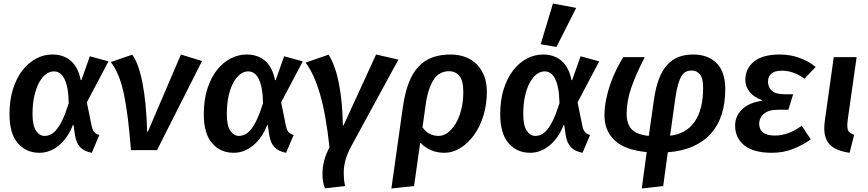

<svg xmlns="http://www.w3.org/2000/svg" viewBox="-20 -854 4934 1092"><path d="M502 15Q459 7 436 -17Q413 -41 406 -88L398 -143L395 -144Q366 -69 315 -27Q264 15 204 15Q128 15 81 -40Q34 -95 34 -204Q34 -285 54 -348Q74 -411 108 -454.5Q142 -498 186 -521Q230 -544 277 -544Q342 -544 383.5 -507.5Q425 -471 439 -399Q440 -399 441 -398.5Q442 -398 443 -398L491 -534L597 -505L474 -272L501 -139Q506 -115 515 -104Q524 -93 545 -86ZM233 -81Q251 -81 268 -89Q285 -97 302 -117.5Q319 -138 336 -174Q353 -210 371 -267Q370 -316 363.5 -350.5Q357 -385 345.5 -407Q334 -429 319 -438.5Q304 -448 286 -448Q263 -448 241.5 -432Q220 -416 203 -385.5Q186 -355 175.5 -309.5Q165 -264 165 -205Q165 -140 185 -110.5Q205 -81 233 -81Z M725 0Q717 -99 707.5 -177.5Q698 -256 685 -317.5Q672 -379 653.5 -424.5Q635 -470 610 -501L732 -543Q768 -495 790 -384Q812 -273 817 -105H821L1009 -544L1129 -507L873 0Z M1607 15Q1564 7 1541 -17Q1518 -41 1511 -88L1503 -143L1500 -144Q1471 -69 1420 -27Q1369 15 1309 15Q1233 15 1186 -40Q1139 -95 1139 -204Q1139 -285 1159 -348Q1179 -411 1213 -454.5Q1247 -498 1291 -521Q1335 -544 1382 -544Q1447 -544 1488.5 -507.5Q1530 -471 1544 -399Q1545 -399 1546 -398.5Q1547 -398 1548 -398L1596 -534L1702 -505L1579 -272L1606 -139Q1611 -115 1620 -104Q1629 -93 1650 -86ZM1338 -81Q1356 -81 1373 -89Q1390 -97 1407 -117.5Q1424 -138 1441 -174Q1458 -210 1476 -267Q1475 -316 1468.5 -350.5Q1462 -385 1450.5 -407Q1439 -429 1424 -438.5Q1409 -448 1391 -448Q1368 -448 1346.5 -432Q1325 -416 1308 -385.5Q1291 -355 1280.5 -309.5Q1270 -264 1270 -205Q1270 -140 1290 -110.5Q1310 -81 1338 -81Z M1828 217Q1820 197 1817 176.5Q1814 156 1814 134Q1814 97 1824 59Q1834 21 1854 -16Q1834 -203 1800 -319Q1766 -435 1718 -498L1849 -543Q1888 -480 1908 -377Q1928 -274 1930 -142L1934 -141L2119 -544L2246 -515L1982 -30Q1957 15 1946 52.5Q1935 90 1935 130Q1935 147 1936.5 165.5Q1938 184 1943 204Z M2507 15Q2426 15 2370 -43L2335 204L2206 218L2271 -243Q2283 -327 2305.5 -384.5Q2328 -442 2362.5 -477.5Q2397 -513 2442 -528.5Q2487 -544 2544 -544Q2589 -544 2627 -529.5Q2665 -515 2692 -487.5Q2719 -460 2734 -421Q2749 -382 2749 -333Q2749 -259 2729 -195Q2709 -131 2675 -84.5Q2641 -38 2597.5 -11.5Q2554 15 2507 15ZM2615 -331Q2615 -396 2592.5 -422.5Q2570 -449 2534 -449Q2510 -449 2489 -439.5Q2468 -430 2451 -407.5Q2434 -385 2421 -347Q2408 -309 2400 -252L2383 -130Q2401 -104 2424.5 -92.5Q2448 -81 2475 -81Q2501 -81 2526 -99Q2551 -117 2571 -150Q2591 -183 2603 -229Q2615 -275 2615 -331Z M3293 15Q3250 7 3227 -17Q3204 -41 3197 -88L3189 -143L3186 -144Q3157 -69 3106 -27Q3055 15 2995 15Q2919 15 2872 -40Q2825 -95 2825 -204Q2825 -285 2845 -348Q2865 -411 2899 -454.5Q2933 -498 2977 -521Q3021 -544 3068 -544Q3133 -544 3174.5 -507.5Q3216 -471 3230 -399Q3231 -399 3232 -398.5Q3233 -398 3234 -398L3282 -534L3388 -505L3265 -272L3292 -139Q3297 -115 3306 -104Q3315 -93 3336 -86ZM3024 -81Q3042 -81 3059 -89Q3076 -97 3093 -117.5Q3110 -138 3127 -174Q3144 -210 3162 -267Q3161 -316 3154.5 -350.5Q3148 -385 3136.5 -407Q3125 -429 3110 -438.5Q3095 -448 3077 -448Q3054 -448 3032.5 -432Q3011 -416 2994 -385.5Q2977 -355 2966.5 -309.5Q2956 -264 2956 -205Q2956 -140 2976 -110.5Q2996 -81 3024 -81ZM3055 -602 3125 -834 3257 -809 3145 -587Z M3544 -207Q3544 -149 3573 -118.5Q3602 -88 3670 -81L3699 -285Q3709 -356 3728 -405.5Q3747 -455 3775 -485.5Q3803 -516 3840 -530Q3877 -544 3922 -544Q4007 -544 4056 -494.5Q4105 -445 4105 -347Q4105 -269 4085 -205Q4065 -141 4024 -95Q3983 -49 3921.5 -21.5Q3860 6 3778 12L3752 204L3630 218L3658 11Q3533 -1 3475.5 -56Q3418 -111 3418 -197Q3418 -243 3427.5 -289.5Q3437 -336 3452.5 -379.5Q3468 -423 3487 -461Q3506 -499 3525 -529H3647Q3596 -430 3570 -354Q3544 -278 3544 -207ZM3791 -82Q3883 -93 3931 -162Q3979 -231 3979 -354Q3979 -410 3960.5 -431.5Q3942 -453 3915 -453Q3897 -453 3883 -447Q3869 -441 3857.5 -423.5Q3846 -406 3837 -375.5Q3828 -345 3821 -296Z M4464 -230H4407Q4352 -230 4325 -207Q4298 -184 4298 -149Q4298 -117 4320.5 -100Q4343 -83 4387 -83Q4464 -83 4540 -139L4591 -61Q4546 -29 4490.5 -7Q4435 15 4371 15Q4265 15 4213 -27.5Q4161 -70 4161 -140Q4161 -193 4200 -231.5Q4239 -270 4314 -281L4315 -284Q4267 -301 4243 -332Q4219 -363 4219 -399Q4219 -464 4268.5 -504Q4318 -544 4415 -544Q4475 -544 4528 -524.5Q4581 -505 4619 -473L4555 -406Q4494 -452 4427 -452Q4386 -452 4367 -435Q4348 -418 4348 -390Q4348 -357 4370.5 -337.5Q4393 -318 4441 -318H4491Z M4802 -177Q4799 -154 4799 -140Q4799 -117 4807.5 -106Q4816 -95 4838 -87L4812 15Q4733 3 4700.5 -30.5Q4668 -64 4668 -123Q4668 -142 4671 -166L4722 -529H4852Z"/></svg>

Font: Xgbmvzvtohvqztyvzapvmeyoton
Style: Regular
Weight: 500
Italic angle: -8°
Designer: Carrois Corporate & Edenspiekermann
Foundry: Carrois Corporate GbR & Edenspiekermann AG
Version: Version 2.001